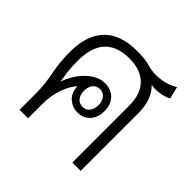

<svg xmlns="http://www.w3.org/2000/svg" viewBox="-147 -717 862 862"><g transform="rotate(45 283.5 -286.0)"><path d="M85 0V-101Q85 -138 81.5 -165.5Q78 -193 73 -218.5Q68 -244 64.5 -274Q61 -304 61 -346Q61 -449 113.5 -504.5Q166 -560 272 -560Q322 -560 351 -551.5Q380 -543 404 -543Q433 -543 460 -549.5Q487 -556 513 -572L527 -514Q494 -496 447 -496Q437 -496 426 -499V-498Q449 -475 461 -442.5Q473 -410 473 -367V0H420V-360Q420 -436 380.5 -474Q341 -512 272 -512Q114 -512 114 -341Q114 -299 117.5 -272.5Q121 -246 125 -221H126Q139 -258 161.5 -288.5Q184 -319 212.5 -337.5Q241 -356 272 -356Q311 -356 335 -331.5Q359 -307 359 -265Q359 -225 336.5 -200Q314 -175 276 -175Q245 -175 220.5 -196Q196 -217 194 -258Q173 -237 156 -192.5Q139 -148 139 -91V0ZM275 -209Q297 -209 309 -225Q321 -241 321 -265Q321 -290 308.5 -305.5Q296 -321 275 -321Q254 -321 241.5 -306Q229 -291 229 -265Q229 -240 241.5 -224.5Q254 -209 275 -209Z"/></g></svg>

Font: Noto Sans Thai Looped SemiCondensed Light
Style: Regular
Weight: 300
Width: 4
Designer: Sasikarn Vongin, Ben Mitchell
Foundry: The Fontpad Ltd
Version: Version 1.001; ttfautohint (v1.8.4.7-5d5b)